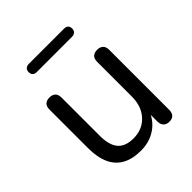

<svg xmlns="http://www.w3.org/2000/svg" viewBox="-190 -808 942 942"><g transform="rotate(-45 281.0 -337.0)"><path d="M248 9Q189 9 150 -12.8Q111 -34.5 91.8 -77.5Q72.5 -120.5 72.5 -184.5V-451Q72.5 -472.5 83.2 -483Q94 -493.5 114 -493.5Q134 -493.5 145 -483Q156 -472.5 156 -451V-185.5Q156 -121.5 182 -90.5Q208 -59.5 264.5 -59.5Q326 -59.5 364.8 -101Q403.5 -142.5 403.5 -210.5V-451Q403.5 -472.5 414.2 -483Q425 -493.5 445 -493.5Q465 -493.5 476 -483Q487 -472.5 487 -451V-36Q487 7 446.5 7Q427 7 416.2 -4.2Q405.5 -15.5 405.5 -36V-126.5L418.5 -111.5Q398.5 -53 353.2 -22Q308 9 248 9ZM160 -625.5Q130 -625.5 130 -653.5Q130 -666.8 137.9 -674.1Q145.7 -681.5 160 -681.5H402.5Q432.5 -681.5 432.5 -653.7Q432.5 -640.5 424.6 -633Q416.8 -625.5 402.5 -625.5Z"/></g></svg>

Font: Nunito ExtraLight
Style: Regular
Weight: 200
Designer: Vernon Adams
Foundry: Vernon Adams
Version: Version 3.602;April 4, 2023;FontCreator 14.0.0.2856 64-bit